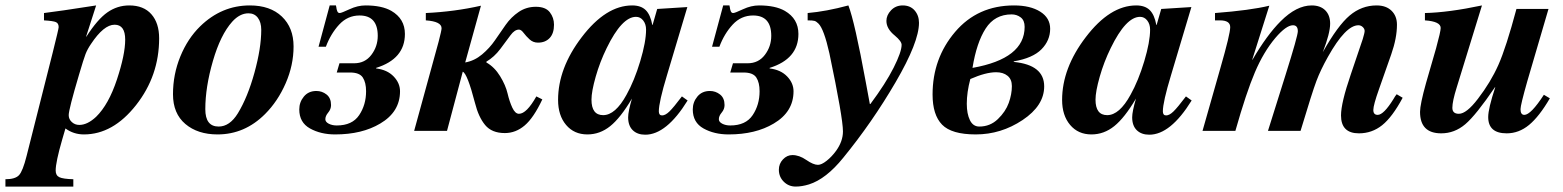

<svg xmlns="http://www.w3.org/2000/svg" viewBox="-116 -482 5757 707"><path d="M201 -347H202Q243 -411 279.5 -436.5Q316 -462 360 -462Q413 -462 441.5 -429.5Q470 -397 470 -341Q470 -203 385 -95Q300 13 193 13Q155 13 125 -9L113 32Q89 115 89 146Q89 164 102.5 170.5Q116 177 154 178V205H-96V178Q-60 178 -46 163Q-32 148 -18 92L78 -288Q100 -376 100 -382Q100 -396 90 -400.5Q80 -405 46 -407V-434Q97 -440 238 -462ZM306 -391Q266 -391 219 -320Q206 -301 199 -283Q192 -265 175 -207Q137 -79 137 -58Q137 -43 148.5 -32.5Q160 -22 176 -22Q206 -22 238 -52Q284 -97 314.5 -189Q345 -281 345 -336Q345 -391 306 -391Z M860 -62Q785 13 685 13Q612 13 566.5 -25.5Q521 -64 521 -135Q521 -208 548 -274Q575 -340 621 -385Q700 -462 804 -462Q879 -462 922 -421Q965 -380 965 -311Q965 -242 936 -175.5Q907 -109 860 -62ZM846 -372Q846 -400 833.5 -416.5Q821 -433 799 -433Q767 -433 739 -402Q696 -354 668 -257.5Q640 -161 640 -80Q640 -16 689 -16Q730 -16 760 -65Q796 -124 821 -214.5Q846 -305 846 -372Z M1098 -462H1121Q1122 -459 1122.5 -455Q1123 -451 1123.5 -448.5Q1124 -446 1125 -443.5Q1126 -441 1126.5 -439.5Q1127 -438 1128.5 -436.5Q1130 -435 1131.5 -434.5Q1133 -434 1135 -434Q1141 -434 1171 -448Q1201 -462 1230 -462Q1290 -462 1325 -442Q1375 -413 1375 -357Q1375 -265 1269 -232V-230Q1310 -225 1333.5 -200.5Q1357 -176 1357 -146Q1357 -70 1284 -27Q1217 13 1118 13Q1065 13 1025.5 -9Q986 -31 986 -79Q986 -106 1003 -126.5Q1020 -147 1049 -147Q1070 -147 1086.5 -134Q1103 -121 1103 -95Q1103 -80 1092.5 -67.5Q1082 -55 1082 -43Q1082 -33 1094.5 -26.5Q1107 -20 1124 -20Q1181 -20 1206.5 -58Q1232 -96 1232 -146Q1232 -178 1220 -196.5Q1208 -215 1173 -215H1124L1134 -249H1188Q1228 -249 1251.5 -280Q1275 -311 1275 -350Q1275 -425 1208 -425Q1164 -425 1133 -391.5Q1102 -358 1084 -310H1057Z M1655 -461 1597 -252Q1631 -258 1659 -281.5Q1687 -305 1706.5 -333.5Q1726 -362 1746 -390.5Q1766 -419 1794 -438Q1822 -457 1857 -457Q1893 -457 1908.5 -437Q1924 -417 1924 -391Q1924 -359 1908 -342Q1892 -325 1865 -325Q1847 -325 1834 -337Q1821 -349 1812 -361Q1803 -373 1795 -373Q1779 -373 1764 -352.5Q1749 -332 1726.5 -302Q1704 -272 1675 -255V-252Q1705 -235 1725.5 -201.5Q1746 -168 1753 -138Q1760 -108 1770.5 -85.5Q1781 -63 1795 -63Q1823 -63 1859 -127L1881 -116Q1849 -48 1816 -20Q1783 8 1743 8Q1695 8 1670.5 -21.5Q1646 -51 1633 -103Q1605 -211 1588 -218L1530 0H1409L1499 -328Q1510 -370 1510 -378Q1510 -403 1452 -407V-434Q1558 -439 1655 -461Z M2395 -127 2416 -112Q2338 14 2260 14Q2231 14 2214 -2.5Q2197 -19 2197 -50Q2197 -71 2211 -119Q2169 -48 2131 -17.5Q2093 13 2047 13Q1998 13 1968.5 -22Q1939 -57 1939 -114Q1939 -231 2026 -345Q2115 -462 2212 -462Q2244 -462 2261.5 -445Q2279 -428 2286 -390H2287L2304 -449L2415 -456L2340 -205Q2310 -106 2310 -72Q2310 -57 2322 -57Q2334 -57 2349 -71.5Q2364 -86 2395 -127ZM2263 -373Q2263 -393 2252.5 -406.5Q2242 -420 2226 -420Q2174 -420 2118 -305Q2093 -254 2077.5 -199.5Q2062 -145 2062 -115Q2062 -58 2105 -58Q2150 -58 2191 -133Q2220 -185 2241.5 -256.5Q2263 -328 2263 -373Z M2547 -462H2570Q2571 -459 2571.5 -455Q2572 -451 2572.5 -448.5Q2573 -446 2574 -443.5Q2575 -441 2575.5 -439.5Q2576 -438 2577.5 -436.5Q2579 -435 2580.5 -434.5Q2582 -434 2584 -434Q2590 -434 2620 -448Q2650 -462 2679 -462Q2739 -462 2774 -442Q2824 -413 2824 -357Q2824 -265 2718 -232V-230Q2759 -225 2782.5 -200.5Q2806 -176 2806 -146Q2806 -70 2733 -27Q2666 13 2567 13Q2514 13 2474.5 -9Q2435 -31 2435 -79Q2435 -106 2452 -126.5Q2469 -147 2498 -147Q2519 -147 2535.5 -134Q2552 -121 2552 -95Q2552 -80 2541.5 -67.5Q2531 -55 2531 -43Q2531 -33 2543.5 -26.5Q2556 -20 2573 -20Q2630 -20 2655.5 -58Q2681 -96 2681 -146Q2681 -178 2669 -196.5Q2657 -215 2622 -215H2573L2583 -249H2637Q2677 -249 2700.5 -280Q2724 -311 2724 -350Q2724 -425 2657 -425Q2613 -425 2582 -391.5Q2551 -358 2533 -310H2506Z M3087 -99H3089Q3145 -174 3174.5 -232.5Q3204 -291 3204 -317Q3204 -330 3179 -351Q3148 -376 3148 -405Q3148 -426 3165 -444Q3182 -462 3208 -462Q3236 -462 3252 -443.5Q3268 -425 3268 -398Q3268 -327 3182 -179.5Q3096 -32 2989 99Q2926 177 2863 197Q2837 205 2814 205Q2788 205 2770 187Q2752 169 2752 143Q2752 121 2767 105Q2782 89 2802 89Q2827 89 2853 107Q2879 125 2896 125Q2909 125 2928 110Q2947 95 2963 73Q2988 38 2988 2Q2988 -48 2938 -286Q2918 -375 2898 -395Q2890 -403 2883.5 -405Q2877 -407 2858 -407V-434Q2927 -440 3008 -462Q3031 -403 3072 -180Z M3617 -256V-254Q3729 -243 3729 -164Q3729 -93 3649.5 -40Q3570 13 3477 13Q3388 13 3353 -23Q3318 -59 3318 -134Q3318 -267 3401 -364.5Q3484 -462 3618 -462Q3678 -462 3714.5 -439Q3751 -416 3751 -376Q3751 -333 3719 -300.5Q3687 -268 3617 -256ZM3657 -383Q3657 -407 3642.5 -418Q3628 -429 3609 -429Q3547 -429 3513.5 -377Q3480 -325 3465 -232Q3657 -266 3657 -383ZM3610 -165Q3610 -190 3594 -203Q3578 -216 3552 -216Q3514 -216 3457 -191Q3444 -142 3444 -100Q3444 -63 3455.5 -39.5Q3467 -16 3490 -16Q3530 -16 3558.5 -43.5Q3587 -71 3598.5 -103Q3610 -135 3610 -165Z M4251 -127 4272 -112Q4194 14 4116 14Q4087 14 4070 -2.5Q4053 -19 4053 -50Q4053 -71 4067 -119Q4025 -48 3987 -17.5Q3949 13 3903 13Q3854 13 3824.5 -22Q3795 -57 3795 -114Q3795 -231 3882 -345Q3971 -462 4068 -462Q4100 -462 4117.5 -445Q4135 -428 4142 -390H4143L4160 -449L4271 -456L4196 -205Q4166 -106 4166 -72Q4166 -57 4178 -57Q4190 -57 4205 -71.5Q4220 -86 4251 -127ZM4119 -373Q4119 -393 4108.5 -406.5Q4098 -420 4082 -420Q4030 -420 3974 -305Q3949 -254 3933.5 -199.5Q3918 -145 3918 -115Q3918 -58 3961 -58Q4006 -58 4047 -133Q4076 -185 4097.5 -256.5Q4119 -328 4119 -373Z M5027 -135 5049 -122Q5011 -51 4973.5 -21Q4936 9 4888 9Q4822 9 4822 -57Q4822 -103 4858 -208L4902 -338Q4909 -361 4909 -368Q4909 -376 4902 -382.5Q4895 -389 4886 -389Q4839 -389 4774 -273Q4747 -225 4731.5 -184Q4716 -143 4673 0H4553L4618 -207Q4663 -350 4663 -367Q4663 -389 4645 -389Q4620 -389 4580 -342Q4537 -291 4505 -216Q4473 -141 4433 0H4312L4378 -232Q4414 -357 4414 -382Q4414 -407 4376 -407H4358V-434Q4488 -444 4558 -461L4495 -262H4496Q4549 -353 4600 -404Q4658 -462 4714 -462Q4746 -462 4764 -444Q4782 -426 4782 -395Q4782 -360 4755 -290Q4810 -388 4854 -425Q4898 -462 4953 -462Q4988 -462 5008 -442.5Q5028 -423 5028 -391Q5028 -342 5007 -282L4962 -154Q4941 -95 4941 -77Q4941 -59 4957 -59Q4979 -59 5015 -117Q5021 -128 5027 -135Z M5569 -133 5591 -120Q5552 -53 5514.5 -22Q5477 9 5432 9Q5364 9 5364 -51Q5364 -82 5390 -161H5389Q5319 -58 5279.5 -24.5Q5240 9 5191 9Q5113 9 5113 -70Q5113 -97 5135 -176L5172 -304Q5189 -366 5189 -379Q5189 -403 5131 -407V-434Q5218 -436 5341 -462L5248 -160Q5232 -109 5232 -85Q5232 -63 5256 -63Q5284 -63 5326 -118Q5373 -179 5401.5 -243Q5430 -307 5468 -449H5586L5508 -183Q5483 -95 5483 -80Q5483 -59 5497 -59Q5521 -59 5569 -133Z"/></svg>

Font: STIX MathJax Alphabets
Style: Bold Italic
Weight: 700
Italic angle: -16.33°
Designer: MicroPress Inc., with final additions and corrections provided by Coen Hoffman, Elsevier (retired)
Version: Version 1.1.1